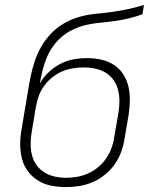

<svg xmlns="http://www.w3.org/2000/svg" viewBox="-20 -755 640 783"><path d="M249 8Q219 8 190 2.5Q161 -3 137 -17.5Q113 -32 95.5 -54.5Q78 -77 70.5 -104.5Q63 -132 62.5 -162Q62 -192 67 -222L93 -377Q98 -409 104.5 -441Q111 -473 121.5 -505Q132 -537 149.5 -567Q167 -597 191.5 -621.5Q216 -646 246 -662.5Q276 -679 308.5 -687.5Q341 -696 373.5 -699Q406 -702 438 -706.5Q470 -711 503 -718Q536 -725 567 -735L561 -697Q534 -687 507 -680.5Q480 -674 453 -670Q426 -666 398.5 -663.5Q371 -661 344 -656Q317 -651 290 -640Q263 -629 240 -611.5Q217 -594 199.5 -570.5Q182 -547 171 -521Q160 -495 153.5 -468Q147 -441 142 -414Q156 -439 178 -460Q200 -481 226 -494.5Q252 -508 280 -513Q308 -518 335 -518Q364 -518 392 -512Q420 -506 443.5 -491Q467 -476 482 -453Q497 -430 503.5 -403Q510 -376 509.5 -347Q509 -318 505 -289L488 -190Q484 -163 474.5 -136.5Q465 -110 448.5 -86Q432 -62 408.5 -43Q385 -24 358.5 -12.5Q332 -1 304 3.5Q276 8 249 8ZM250 -30Q272 -30 295 -34Q318 -38 340 -48Q362 -58 381 -74Q400 -90 413.5 -110Q427 -130 435 -152Q443 -174 446 -197L463 -295Q467 -319 467 -342.5Q467 -366 461.5 -388Q456 -410 443 -428.5Q430 -447 411 -458.5Q392 -470 369 -475Q346 -480 322 -480Q300 -480 277.5 -476.5Q255 -473 233 -463.5Q211 -454 192 -438.5Q173 -423 159 -403.5Q145 -384 137.5 -362Q130 -340 126 -317L109 -215Q105 -192 105 -168Q105 -144 110.5 -122Q116 -100 129 -82Q142 -64 161 -52Q180 -40 203 -35Q226 -30 250 -30Z"/></svg>

Font: Iosevka XLt Ex Obl
Style: Regular
Weight: 200
Width: 7
Italic angle: -9°
Monospace: yes
Designer: Belleve Invis
Foundry: Belleve Invis
Version: Version 32.5.0; ttfautohint (v1.8.4)